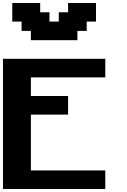

<svg xmlns="http://www.w3.org/2000/svg" viewBox="-20 -1270 852 1290"><path d="M0 0H687.5V-125H187.5V-500H437.5V-625H187.5V-750H687.5V-875H0ZM187.5 -1000H500V-1062.5H562.5V-1125H625V-1250H437.5V-1187.5H375V-1125H312.5V-1187.5H250V-1250H62.5V-1125H125V-1062.5H187.5Z"/></svg>

Font: Faithful 32x
Style: Semibold
Weight: 400
Foundry: Faithful Resource Pack
Version: Version 1.0; January 27, 2023